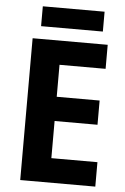

<svg xmlns="http://www.w3.org/2000/svg" viewBox="-59 -920 629 963"><g transform="rotate(5 255.5 -439.0)"><path d="M458 0H80V-714H458V-593H226V-432H442V-310H226V-123H458ZM428 -878V-778H117V-878Z"/></g></svg>

Font: Noto Sans Ethiopic SemiCondensed
Style: Bold
Weight: 700
Width: 4
Designer: Monotype Design Team
Foundry: Monotype Imaging Inc.
Version: Version 2.102; ttfautohint (v1.8.4.7-5d5b)